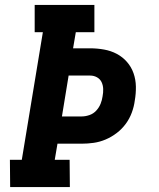

<svg xmlns="http://www.w3.org/2000/svg" viewBox="-20 -755 640 775"><path d="M262 0H21L20 -110H68L153 -625H120V-735H361V-625H286L275 -560H344Q372 -560 400 -555Q428 -550 451.5 -537.5Q475 -525 492.5 -505Q510 -485 519 -459.5Q528 -434 528.5 -405.5Q529 -377 524 -349Q521 -325 512 -300.5Q503 -276 487.5 -255Q472 -234 451 -218Q430 -202 406.5 -192Q383 -182 358.5 -178.5Q334 -175 310 -175H212L201 -110H261ZM230 -285H310Q325 -285 341 -290.5Q357 -296 368.5 -308.5Q380 -321 386 -336Q392 -351 394 -366Q397 -381 396.5 -396Q396 -411 390 -423.5Q384 -436 371.5 -443Q359 -450 344 -450H257Z"/></svg>

Font: Iosevka HT Extrabold Extended
Style: Italic
Weight: 800
Width: 7
Italic angle: -9°
Monospace: yes
Designer: Belleve Invis
Foundry: Belleve Invis
Version: Version 32.3.0; ttfautohint (v1.8.4)